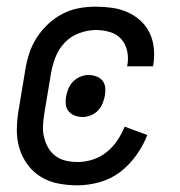

<svg xmlns="http://www.w3.org/2000/svg" viewBox="-20 -548 540 576"><path d="M212 8Q183 8 154.5 2.5Q126 -3 102.5 -17.5Q79 -32 62.5 -54.5Q46 -77 38 -104Q30 -131 30.5 -160.5Q31 -190 36 -219L56 -339Q60 -364 68 -388.5Q76 -413 90.5 -435.5Q105 -458 125 -476.5Q145 -495 168.5 -507Q192 -519 217 -523.5Q242 -528 267 -528Q292 -528 316.5 -524.5Q341 -521 362.5 -511.5Q384 -502 401.5 -486Q419 -470 429 -449Q439 -428 441.5 -403.5Q444 -379 440 -354L439 -349H361L362 -352Q366 -374 361.5 -395Q357 -416 343.5 -431Q330 -446 309.5 -452Q289 -458 268 -458Q243 -458 217.5 -448.5Q192 -439 174 -420Q156 -401 146.5 -376.5Q137 -352 133 -328L113 -208Q110 -190 109 -172Q108 -154 112 -137Q116 -120 124.5 -105Q133 -90 146.5 -80Q160 -70 177 -66Q194 -62 213 -62Q235 -62 257.5 -69Q280 -76 299 -91Q318 -106 331.5 -126Q345 -146 354 -168L422 -143Q410 -112 389 -82.5Q368 -53 340.5 -32Q313 -11 279 -1.5Q245 8 212 8ZM228 -197Q216 -197 205 -201Q194 -205 186.5 -213.5Q179 -222 177.5 -233.5Q176 -245 178 -257Q180 -269 185 -281.5Q190 -294 199.5 -303.5Q209 -313 221 -318Q233 -323 245 -323Q257 -323 268.5 -319Q280 -315 287 -306.5Q294 -298 295.5 -286.5Q297 -275 295 -263Q293 -251 288 -238.5Q283 -226 274 -216.5Q265 -207 252.5 -202Q240 -197 228 -197Z"/></svg>

Font: Iosevka Algr
Style: Italic
Weight: 400
Italic angle: -9°
Monospace: yes
Designer: Belleve Invis
Foundry: Belleve Invis
Version: Version 26.0.2; ttfautohint (v1.8.3)